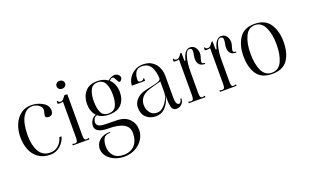

<svg xmlns="http://www.w3.org/2000/svg" viewBox="-94 -1071 2885 1795"><g transform="rotate(-20 1349.0 -173.0)"><path d="M40 -239Q40 -303 62 -359.5Q84 -416 128.5 -451.5Q173 -487 235 -487Q292 -487 341.5 -461Q391 -435 398 -395Q400 -381 400 -376Q400 -354 389 -340.5Q378 -327 358 -327Q323 -327 323 -349Q323 -358 328 -375Q334 -395 334 -408Q334 -428 319 -443.5Q304 -459 283 -467Q262 -475 245 -475Q182 -475 146 -412.5Q110 -350 110 -230Q110 -133 145.5 -71Q181 -9 255 -9Q306 -9 339 -40Q372 -71 383 -116H405Q391 -64 349 -27Q307 10 252 10Q178 10 130.5 -25Q83 -60 61.5 -116.5Q40 -173 40 -239Z M521 -571Q521 -588 533 -599Q545 -610 563 -610Q581 -610 593.5 -598.5Q606 -587 606 -571Q606 -554 594 -543Q582 -532 563 -532Q545 -532 533 -543Q521 -554 521 -571ZM500 -10Q518 -10 523 -22.5Q528 -35 528 -60V-416Q513 -411 496 -411Q489 -411 475 -413V-440H484Q484 -433 491.5 -428Q499 -423 509 -423Q523 -423 534 -434Q545 -445 561 -468H590V-60Q590 -34 594.5 -22Q599 -10 615 -10Q623 -10 640 -15V0H475V-15Q492 -10 500 -10Z M1007 -449Q1033 -426 1046 -392Q1059 -358 1059 -320Q1059 -246 1018.5 -200Q978 -154 893 -154Q825 -154 783 -188Q761 -182 752 -164.5Q743 -147 743 -130Q743 -82 830 -82L938 -80Q1023 -79 1065.5 -33.5Q1108 12 1108 74Q1108 123 1081 166.5Q1054 210 1005 237Q956 264 893 264Q840 264 795.5 244Q751 224 725.5 190.5Q700 157 700 117Q700 89 715 62.5Q730 36 762.5 18Q795 0 845 0V8Q795 8 778 37Q761 66 761 117Q761 171 794 208.5Q827 246 893 246Q964 246 1003.5 202.5Q1043 159 1043 81Q1043 -35 843 -35Q713 -35 713 -106Q713 -132 728.5 -159Q744 -186 775 -196Q732 -240 732 -320Q732 -390 772 -438.5Q812 -487 893 -487Q956 -487 998 -456Q1011 -469 1029.5 -477.5Q1048 -486 1065 -486Q1076 -486 1081 -484Q1096 -479 1106.5 -467.5Q1117 -456 1117 -443Q1117 -433 1109 -422Q1099 -409 1091 -409Q1084 -409 1079 -416Q1074 -423 1067 -437Q1060 -452 1055 -459.5Q1050 -467 1043 -468Q1028 -472 1007 -449ZM989 -320Q989 -388 967 -431.5Q945 -475 893 -475Q842 -475 821 -431.5Q800 -388 800 -320Q800 -248 820.5 -207Q841 -166 893 -166Q946 -166 967.5 -207Q989 -248 989 -320Z M1167 -123Q1167 -169 1198 -201.5Q1229 -234 1266 -246Q1285 -252 1310.5 -257.5Q1336 -263 1345 -265Q1395 -275 1420 -283.5Q1445 -292 1450 -307Q1450 -379 1422.5 -427Q1395 -475 1331 -475Q1291 -475 1271.5 -446.5Q1252 -418 1252 -370Q1252 -357 1257 -351.5Q1262 -346 1280 -346Q1291 -346 1299 -351Q1307 -356 1307 -363H1316V-336H1185Q1185 -372 1206 -407.5Q1227 -443 1264 -465.5Q1301 -488 1346 -488Q1406 -488 1442.5 -460.5Q1479 -433 1494.5 -394.5Q1510 -356 1510 -318V-101Q1510 -26 1542 -26Q1552 -26 1560.5 -39.5Q1569 -53 1569 -67H1579Q1579 -30 1556.5 -10Q1534 10 1505 10Q1471 10 1460.5 -20Q1450 -50 1450 -104V-150Q1450 -136 1436.5 -97Q1423 -58 1389 -24Q1355 10 1299 10Q1243 10 1205 -24.5Q1167 -59 1167 -123ZM1448 -171V-285Q1448 -282 1438 -279Q1428 -276 1413 -273Q1348 -256 1318 -245Q1271 -228 1249 -197.5Q1227 -167 1227 -129Q1227 -85 1251.5 -51.5Q1276 -18 1322 -18Q1356 -18 1385 -45Q1414 -72 1431 -109Q1448 -146 1448 -171Z M1878 -358Q1870 -332 1870 -323Q1870 -303 1899 -303V-293Q1858 -293 1840.5 -314Q1823 -335 1823 -368Q1823 -384 1826 -399Q1832 -428 1832 -444Q1832 -461 1825.5 -467.5Q1819 -474 1805 -474Q1776 -474 1760 -412.5Q1744 -351 1744 -269V-60Q1744 -34 1748.5 -22Q1753 -10 1769 -10Q1777 -10 1794 -15V0H1629V-15Q1646 -10 1654 -10Q1672 -10 1677 -22.5Q1682 -35 1682 -60V-416Q1667 -411 1650 -411Q1643 -411 1629 -413V-440H1638Q1638 -433 1645.5 -428Q1653 -423 1663 -423Q1678 -423 1689 -434Q1700 -445 1715 -467H1725L1726 -386H1736Q1748 -438 1769.5 -462.5Q1791 -487 1815 -487Q1850 -487 1868.5 -461Q1887 -435 1887 -403Q1887 -391 1883 -376Q1879 -361 1878 -358Z M2188 -358Q2180 -332 2180 -323Q2180 -303 2209 -303V-293Q2168 -293 2150.5 -314Q2133 -335 2133 -368Q2133 -384 2136 -399Q2142 -428 2142 -444Q2142 -461 2135.5 -467.5Q2129 -474 2115 -474Q2086 -474 2070 -412.5Q2054 -351 2054 -269V-60Q2054 -34 2058.5 -22Q2063 -10 2079 -10Q2087 -10 2104 -15V0H1939V-15Q1956 -10 1964 -10Q1982 -10 1987 -22.5Q1992 -35 1992 -60V-416Q1977 -411 1960 -411Q1953 -411 1939 -413V-440H1948Q1948 -433 1955.5 -428Q1963 -423 1973 -423Q1988 -423 1999 -434Q2010 -445 2025 -467H2035L2036 -386H2046Q2058 -438 2079.5 -462.5Q2101 -487 2125 -487Q2160 -487 2178.5 -461Q2197 -435 2197 -403Q2197 -391 2193 -376Q2189 -361 2188 -358Z M2259 -239Q2259 -344 2306 -415.5Q2353 -487 2458 -487Q2563 -487 2610.5 -415.5Q2658 -344 2658 -239Q2658 -125 2611 -57.5Q2564 10 2458 10Q2352 10 2305.5 -57.5Q2259 -125 2259 -239ZM2588 -239Q2588 -338 2556 -406.5Q2524 -475 2458 -475Q2392 -475 2360.5 -406.5Q2329 -338 2329 -239Q2329 -133 2360 -67.5Q2391 -2 2458 -2Q2526 -2 2557 -67.5Q2588 -133 2588 -239Z"/></g></svg>

Font: Viaoda Libre
Style: Regular
Weight: 400
Designer: Gydient
Version: Version 2.000